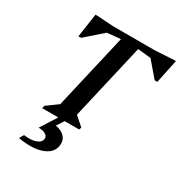

<svg xmlns="http://www.w3.org/2000/svg" viewBox="-215 -846 1168 1245"><g transform="rotate(30 369.0 -223.5)"><path d="M140 0 144 -20 228 -81 358 -643 257 -633 130 -521H110L136 -698H150L274 -690H585L724 -698H738L701 -521H681L585 -633L487 -643L356 -76L422 -18L417 0ZM106 243 125 210Q181 218 217 204Q253 190 253 161Q253 143 234 132Q215 121 183 121L267 -11H315L273 54Q313 60 337 82.5Q361 105 361 137Q361 205 291 234Q221 263 106 243Z"/></g></svg>

Font: Platypi Medium
Style: Italic
Weight: 500
Italic angle: -13°
Designer: David Sargent
Foundry: Bolt Cutter Type
Version: Version 1.200; ttfautohint (v1.8.4.7-5d5b)